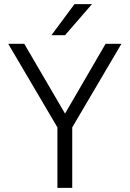

<svg xmlns="http://www.w3.org/2000/svg" viewBox="-20 -913 630 933"><path d="M570 -700 331 -294V0H259V-294L20 -700H98L296 -361L493 -700ZM342 -893H427L296 -742H230Z"/></svg>

Font: Krub
Style: Regular
Weight: 400
Designer: Ekaluck Peanpanawate
Foundry: Cadson Demak Co.,Ltd.
Version: Version 1.000; ttfautohint (v1.6)